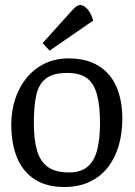

<svg xmlns="http://www.w3.org/2000/svg" viewBox="-20 -737 537 766"><path d="M236 9Q166 9 119 -21Q72 -51 48.5 -107Q25 -163 25 -240Q25 -294 40.5 -341.5Q56 -389 85.5 -425.5Q115 -462 157.5 -483Q200 -504 253 -504Q325 -504 373 -474.5Q421 -445 444.5 -391Q468 -337 468 -263Q468 -205 453.5 -155.5Q439 -106 410 -69Q381 -32 337.5 -11.5Q294 9 236 9ZM255 -49Q303 -49 330 -72.5Q357 -96 368 -140Q379 -184 379 -245Q379 -315 367 -359.5Q355 -404 327 -425Q299 -446 248 -446Q192 -446 163 -423.5Q134 -401 124.5 -356.5Q115 -312 115 -245Q115 -183 127 -139Q139 -95 169.5 -72Q200 -49 255 -49ZM178 -535 150 -565 259 -686Q271 -700 281 -708.5Q291 -717 301 -717Q313 -717 327.5 -702Q342 -687 352 -655Z"/></svg>

Font: Faustina
Style: Regular
Weight: 400
Designer: Alfonso Garcia
Foundry: http://www.omnibus-type.com
Version: Version 1.200